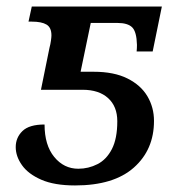

<svg xmlns="http://www.w3.org/2000/svg" viewBox="-20 -556 549 586"><path d="M209 10Q146 10 106 -7.5Q66 -25 47 -52Q28 -79 28 -107Q28 -136 48.5 -156Q69 -176 116 -176Q116 -113 145.5 -77Q175 -41 219 -41Q250 -41 277.5 -55Q305 -69 321.5 -101Q338 -133 338 -186Q338 -231 310 -256.5Q282 -282 232 -282H105L131 -410Q134 -421 135.5 -432Q137 -443 137 -448Q137 -472 122 -481Q107 -490 77 -490H67L77 -536H474L446 -399H397Q398 -409 398 -419Q397 -459 383.5 -472.5Q370 -486 338 -486H257L226 -337H266Q328 -337 369 -316.5Q410 -296 430 -262Q450 -228 450 -187Q450 -99 388.5 -44.5Q327 10 209 10Z"/></svg>

Font: Noto Serif Medium
Style: Italic
Weight: 500
Italic angle: -12°
Designer: Monotype Design Team
Foundry: Monotype Imaging Inc.
Version: Version 2.014; ttfautohint (v1.8.4.7-5d5b)